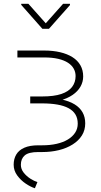

<svg xmlns="http://www.w3.org/2000/svg" viewBox="-20 -792 525 1002"><path d="M70.8 -528.3H210.4Q256.3 -528.3 293.7 -519.5Q331.1 -510.7 358.2 -493.7Q385.3 -476.6 399.7 -451.2Q414.1 -425.8 414.1 -393.1Q414.1 -364.7 400.1 -340.1Q386.2 -315.4 358.9 -296.6Q331.5 -277.8 291.7 -267.1Q252 -256.3 201.2 -256.3H137.7V-288.6H199.2Q261.7 -288.6 300 -301.5Q338.4 -314.5 356.4 -338.6Q374.5 -362.8 374.5 -395Q374.5 -416 364.7 -433.6Q355 -451.2 335 -464.4Q314.9 -477.5 283.9 -484.9Q252.9 -492.2 210.4 -492.2H70.8ZM137.7 -282.2H201.2Q257.3 -282.2 299.3 -273.4Q341.3 -264.6 369.1 -247.6Q397 -230.5 410.9 -205.6Q424.8 -180.7 424.8 -148.4Q424.8 -112.8 407.5 -85.2Q390.1 -57.6 359.1 -38.1Q328.1 -18.6 287.4 -8.5Q246.6 1.5 200.2 1.5H179.2Q129.4 1.5 109.1 19Q88.9 36.6 88.9 67.9Q88.9 90.3 103.5 108.9Q118.2 127.4 138.4 140.4Q158.7 153.3 175.3 158.2L162.1 190.4Q140.1 183.6 114.3 166.3Q88.4 148.9 69.8 123.5Q51.3 98.1 51.3 67.4Q51.3 37.6 64.7 14.6Q78.1 -8.3 106.7 -21Q135.3 -33.7 180.2 -33.7H200.2Q241.7 -33.7 275.9 -41.5Q310.1 -49.3 334.5 -64.2Q358.9 -79.1 372.3 -99.9Q385.7 -120.6 385.7 -146.5Q385.7 -174.8 373.5 -194.8Q361.3 -214.8 337.6 -227.5Q314 -240.2 279.3 -246.3Q244.6 -252.4 199.2 -252.4H137.7ZM128.4 -772 218.8 -670.4 309.1 -772H345.2V-765.6L235.4 -641.6H201.2L90.8 -766.6V-772Z"/></svg>

Font: Roboto ExtraLight
Style: Regular
Weight: 250
Designer: Christian Robertson
Foundry: Google
Version: Version 3.009; 2024